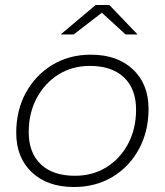

<svg xmlns="http://www.w3.org/2000/svg" viewBox="-20 -745 660 769"><path d="M276 4Q170 4 107.5 -55Q45 -114 45 -213Q45 -303 83.5 -373.5Q122 -444 189.5 -485Q257 -526 344 -526Q450 -526 512.5 -467Q575 -408 575 -309Q575 -219 536.5 -148Q498 -77 430.5 -36.5Q363 4 276 4ZM280 -41Q351 -41 406 -75Q461 -109 493 -169Q525 -229 525 -306Q525 -389 476.5 -435Q428 -481 340 -481Q269 -481 214 -446.5Q159 -412 127 -352Q95 -292 95 -216Q95 -133 143.5 -87Q192 -41 280 -41ZM223 -607 363 -725H418L531 -607H483L388 -694L275 -607Z"/></svg>

Font: Montserrat Light
Style: Italic
Weight: 300
Italic angle: -11.3°
Designer: Julieta Ulanovsky
Foundry: Julieta Ulanovsky
Version: Version 9.000; ttfautohint (v1.8.4.7-5d5b)